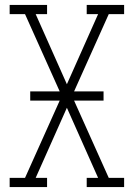

<svg xmlns="http://www.w3.org/2000/svg" viewBox="-20 -755 540 775"><path d="M19 0V-37H81L221 -349H102V-386H221L81 -698H19V-735H170V-698H124L250 -415L376 -698H330V-735H481V-698H419L279 -386H398V-349H279L419 -37H481V0H330V-37H376L250 -320L124 -37H170V0Z"/></svg>

Font: Iosevka Slab Extralight
Style: Regular
Weight: 200
Monospace: yes
Designer: Belleve Invis
Foundry: Belleve Invis
Version: Version 11.1.1; ttfautohint (v1.8.3)